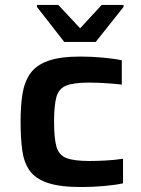

<svg xmlns="http://www.w3.org/2000/svg" viewBox="-20 -746 570 774"><path d="M308 8Q221 8 171.5 -9Q122 -26 99 -59Q76 -92 69.5 -141.5Q63 -191 63 -256Q63 -318 70.5 -366.5Q78 -415 101.5 -449Q125 -483 173.5 -500.5Q222 -518 304 -518Q346 -518 392 -514Q438 -510 471 -503V-405Q447 -408 409.5 -410.5Q372 -413 339 -413Q276 -413 246 -400.5Q216 -388 207 -353.5Q198 -319 198 -255Q198 -189 207.5 -155Q217 -121 247.5 -109Q278 -97 341 -97Q371 -97 407 -99Q443 -101 476 -106V-7Q445 0 398 4Q351 8 308 8ZM239 -577 129 -718V-726H215L303 -632L390 -726H478V-718L366 -577Z"/></svg>

Font: Saira Expanded SemiBold
Style: Regular
Weight: 600
Width: 7
Designer: Hector Gatti with collaboration of the Omnibus-Type team
Foundry: Omnibus-Type
Version: Version 1.100; ttfautohint (v1.8.3)